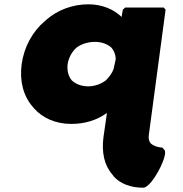

<svg xmlns="http://www.w3.org/2000/svg" viewBox="-20 -555 852 894"><path d="M519 -280 509 -234C502 -214 489 -197 473 -181C451 -164 421 -153 391 -153C360 -153 333 -163 314 -181C299 -199 291 -226 295 -257C300 -287 314 -313 336 -333C357 -349 388 -360 422 -360C454 -360 480 -350 499 -333C511 -319 518 -302 519 -280ZM508 264V265C539 300 587 319 647 319C653 319 660 315 665 311L673 304C707 274 762 166 746 143L744 141H743L739 135C736 131 732 132 732 132C724 131 700 129 681 112C675 104 670 91 673 73L751 -510L742 -520H563L552 -510L546 -476C512 -510 457 -535 392 -535C317 -535 248 -508 197 -464L189 -457C131 -408 92 -336 81 -257C70 -178 89 -107 133 -57L139 -50C178 -6 238 22 312 22C375 22 430 5 478 -29L462 82C452 154 466 215 502 256Z"/></svg>

Font: Hussar Woodtype
Style: UltraObl
Weight: 900
Foundry: Cannot Into Space Fonts
Version: Version 1.07